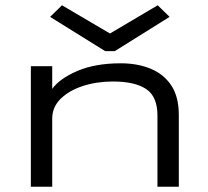

<svg xmlns="http://www.w3.org/2000/svg" viewBox="-20 -708 790 728"><path d="M97 0V-457H178V-371Q206 -410 273.5 -439Q341 -468 438 -468Q501 -468 551 -447.5Q601 -427 629.5 -384Q658 -341 658 -272V0H577V-270Q577 -342 534 -370.5Q491 -399 408 -399Q347 -399 294.5 -382Q242 -365 210 -333.5Q178 -302 178 -258V0ZM215 -688 397 -581 578 -688 623 -644 415 -514H379L170 -644Z"/></svg>

Font: Inconsolata ExtraExpanded
Style: Regular
Weight: 400
Width: 8
Monospace: yes
Designer: Raph Levien, Cyreal, Brenton Simpson
Foundry: Raph Levien, Cyreal, Google
Version: Version 3.001; ttfautohint (v1.8.2.53-6de2)